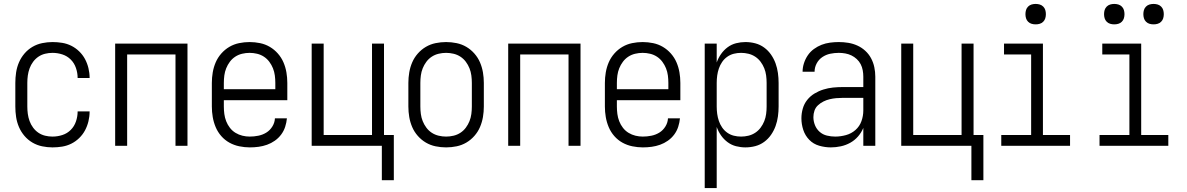

<svg xmlns="http://www.w3.org/2000/svg" viewBox="-20 -742 6040 977"><path d="M247 8Q221 8 194.5 2.5Q168 -3 145 -16.5Q122 -30 104.5 -50.5Q87 -71 76.5 -95.5Q66 -120 62 -146.5Q58 -173 58 -200V-320Q58 -347 62 -373.5Q66 -400 76.5 -424.5Q87 -449 104.5 -469.5Q122 -490 145 -503.5Q168 -517 194.5 -522.5Q221 -528 247 -528Q272 -528 296.5 -524Q321 -520 343 -509Q365 -498 383 -480.5Q401 -463 412.5 -441.5Q424 -420 430 -395.5Q436 -371 436 -346V-345H375V-346Q375 -371 366.5 -396Q358 -421 340 -439Q322 -457 297.5 -465Q273 -473 247 -473Q228 -473 209.5 -468.5Q191 -464 175.5 -453.5Q160 -443 148.5 -427.5Q137 -412 130.5 -394Q124 -376 121.5 -357.5Q119 -339 119 -320V-200Q119 -181 121.5 -162.5Q124 -144 130.5 -126Q137 -108 148.5 -92.5Q160 -77 175.5 -66.5Q191 -56 209.5 -51.5Q228 -47 247 -47Q273 -47 297.5 -55Q322 -63 340 -81Q358 -99 366.5 -124Q375 -149 375 -174V-175H436V-174Q436 -149 430 -124.5Q424 -100 412.5 -78.5Q401 -57 383 -39.5Q365 -22 343 -11Q321 0 296.5 4Q272 8 247 8Z M566 0V-520H934V0H873V-465H627V0Z M1251 8Q1225 8 1198 2.5Q1171 -3 1147.5 -16Q1124 -29 1106 -49.5Q1088 -70 1077.5 -95Q1067 -120 1062.5 -146.5Q1058 -173 1058 -200V-320Q1058 -347 1062.5 -373.5Q1067 -400 1077.5 -424.5Q1088 -449 1106 -469.5Q1124 -490 1147 -503.5Q1170 -517 1196.5 -522.5Q1223 -528 1250 -528Q1277 -528 1303.5 -522.5Q1330 -517 1353 -503.5Q1376 -490 1394 -469.5Q1412 -449 1422.5 -424.5Q1433 -400 1437.5 -373.5Q1442 -347 1442 -320V-232H1119V-200Q1119 -181 1121.5 -162Q1124 -143 1131 -125Q1138 -107 1150 -91.5Q1162 -76 1178.5 -66Q1195 -56 1213.5 -51.5Q1232 -47 1251 -47Q1273 -47 1295 -51.5Q1317 -56 1335.5 -67.5Q1354 -79 1366 -98.5Q1378 -118 1379 -140H1440Q1438 -118 1431 -96.5Q1424 -75 1410.5 -57Q1397 -39 1378.5 -26Q1360 -13 1339 -5.5Q1318 2 1296 5Q1274 8 1251 8ZM1119 -288H1381V-320Q1381 -339 1378.5 -358Q1376 -377 1369 -394.5Q1362 -412 1350.5 -427.5Q1339 -443 1323 -453.5Q1307 -464 1288 -468.5Q1269 -473 1250 -473Q1231 -473 1212 -468.5Q1193 -464 1177 -453.5Q1161 -443 1149.5 -427.5Q1138 -412 1131 -394.5Q1124 -377 1121.5 -358Q1119 -339 1119 -320Z M1923 175V0H1566V-520H1627V-55H1873V-520H1934V-55H1984V175Z M2250 8Q2223 8 2196.5 2.5Q2170 -3 2147 -16.5Q2124 -30 2106 -50.5Q2088 -71 2077.5 -95.5Q2067 -120 2062.5 -146.5Q2058 -173 2058 -200V-320Q2058 -347 2062.5 -373.5Q2067 -400 2077.5 -424.5Q2088 -449 2106 -469.5Q2124 -490 2147 -503.5Q2170 -517 2196.5 -522.5Q2223 -528 2250 -528Q2277 -528 2303.5 -522.5Q2330 -517 2353 -503.5Q2376 -490 2394 -469.5Q2412 -449 2422.5 -424.5Q2433 -400 2437.5 -373.5Q2442 -347 2442 -320V-200Q2442 -173 2437.5 -146.5Q2433 -120 2422.5 -95.5Q2412 -71 2394 -50.5Q2376 -30 2353 -16.5Q2330 -3 2303.5 2.5Q2277 8 2250 8ZM2250 -47Q2269 -47 2288 -51.5Q2307 -56 2323 -66.5Q2339 -77 2350.5 -92.5Q2362 -108 2369 -125.5Q2376 -143 2378.5 -162Q2381 -181 2381 -200V-320Q2381 -339 2378.5 -358Q2376 -377 2369 -394.5Q2362 -412 2350.5 -427.5Q2339 -443 2323 -453.5Q2307 -464 2288 -468.5Q2269 -473 2250 -473Q2231 -473 2212 -468.5Q2193 -464 2177 -453.5Q2161 -443 2149.5 -427.5Q2138 -412 2131 -394.5Q2124 -377 2121.5 -358Q2119 -339 2119 -320V-200Q2119 -181 2121.5 -162Q2124 -143 2131 -125.5Q2138 -108 2149.5 -92.5Q2161 -77 2177 -66.5Q2193 -56 2212 -51.5Q2231 -47 2250 -47Z M2566 0V-520H2934V0H2873V-465H2627V0Z M3251 8Q3225 8 3198 2.5Q3171 -3 3147.5 -16Q3124 -29 3106 -49.5Q3088 -70 3077.5 -95Q3067 -120 3062.5 -146.5Q3058 -173 3058 -200V-320Q3058 -347 3062.5 -373.5Q3067 -400 3077.5 -424.5Q3088 -449 3106 -469.5Q3124 -490 3147 -503.5Q3170 -517 3196.5 -522.5Q3223 -528 3250 -528Q3277 -528 3303.5 -522.5Q3330 -517 3353 -503.5Q3376 -490 3394 -469.5Q3412 -449 3422.5 -424.5Q3433 -400 3437.5 -373.5Q3442 -347 3442 -320V-232H3119V-200Q3119 -181 3121.5 -162Q3124 -143 3131 -125Q3138 -107 3150 -91.5Q3162 -76 3178.5 -66Q3195 -56 3213.5 -51.5Q3232 -47 3251 -47Q3273 -47 3295 -51.5Q3317 -56 3335.5 -67.5Q3354 -79 3366 -98.5Q3378 -118 3379 -140H3440Q3438 -118 3431 -96.5Q3424 -75 3410.5 -57Q3397 -39 3378.5 -26Q3360 -13 3339 -5.5Q3318 2 3296 5Q3274 8 3251 8ZM3119 -288H3381V-320Q3381 -339 3378.5 -358Q3376 -377 3369 -394.5Q3362 -412 3350.5 -427.5Q3339 -443 3323 -453.5Q3307 -464 3288 -468.5Q3269 -473 3250 -473Q3231 -473 3212 -468.5Q3193 -464 3177 -453.5Q3161 -443 3149.5 -427.5Q3138 -412 3131 -394.5Q3124 -377 3121.5 -358Q3119 -339 3119 -320Z M3566 215V-520H3627V-424Q3635 -447 3649 -467Q3663 -487 3682.5 -501.5Q3702 -516 3725.5 -522Q3749 -528 3773 -528Q3799 -528 3823.5 -521.5Q3848 -515 3868.5 -500Q3889 -485 3903.5 -464Q3918 -443 3926.5 -419.5Q3935 -396 3938.5 -370.5Q3942 -345 3942 -320V-200Q3942 -175 3938.5 -149.5Q3935 -124 3926.5 -100.5Q3918 -77 3903.5 -56Q3889 -35 3868.5 -20Q3848 -5 3823.5 1.5Q3799 8 3773 8Q3749 8 3725.5 2Q3702 -4 3682.5 -18.5Q3663 -33 3649 -53Q3635 -73 3627 -96V215ZM3751 -47Q3770 -47 3788.5 -51.5Q3807 -56 3823 -66.5Q3839 -77 3850.5 -92.5Q3862 -108 3869 -125.5Q3876 -143 3878.5 -162Q3881 -181 3881 -200V-320Q3881 -339 3878.5 -358Q3876 -377 3869 -394.5Q3862 -412 3850.5 -427.5Q3839 -443 3823 -453.5Q3807 -464 3788.5 -468.5Q3770 -473 3751 -473Q3732 -473 3714 -468.5Q3696 -464 3680.5 -453Q3665 -442 3654.5 -426.5Q3644 -411 3638 -393.5Q3632 -376 3629.5 -357.5Q3627 -339 3627 -320V-200Q3627 -181 3629.5 -162.5Q3632 -144 3638 -126.5Q3644 -109 3654.5 -93.5Q3665 -78 3680.5 -67Q3696 -56 3714 -51.5Q3732 -47 3751 -47Z M4208 8Q4178 8 4148.5 -0.5Q4119 -9 4098 -30.5Q4077 -52 4067.5 -81Q4058 -110 4058 -140Q4058 -165 4065 -189.5Q4072 -214 4087.5 -233.5Q4103 -253 4124.5 -266Q4146 -279 4170 -286.5Q4194 -294 4218.5 -296.5Q4243 -299 4268 -299H4373V-352Q4373 -368 4370 -384.5Q4367 -401 4359.5 -415.5Q4352 -430 4339.5 -441.5Q4327 -453 4312.5 -460Q4298 -467 4281.5 -470Q4265 -473 4248 -473Q4226 -473 4204.5 -468.5Q4183 -464 4164.5 -451.5Q4146 -439 4135.5 -419Q4125 -399 4125 -377H4064Q4064 -399 4071 -420.5Q4078 -442 4090.5 -460.5Q4103 -479 4121.5 -492.5Q4140 -506 4160.5 -514Q4181 -522 4203.5 -525Q4226 -528 4248 -528Q4273 -528 4297 -524Q4321 -520 4343 -510Q4365 -500 4383 -483.5Q4401 -467 4412.5 -445.5Q4424 -424 4429 -400Q4434 -376 4434 -352V0H4373V-91Q4363 -67 4346 -47.5Q4329 -28 4306.5 -15.5Q4284 -3 4258.5 2.5Q4233 8 4208 8ZM4230 -47Q4257 -47 4284.5 -54.5Q4312 -62 4333 -80.5Q4354 -99 4363.5 -125.5Q4373 -152 4373 -180V-244H4268Q4252 -244 4235 -242.5Q4218 -241 4201.5 -237Q4185 -233 4170 -225.5Q4155 -218 4142.5 -206.5Q4130 -195 4124.5 -179Q4119 -163 4119 -146Q4119 -125 4127 -105Q4135 -85 4151 -71Q4167 -57 4188 -52Q4209 -47 4230 -47Z M4923 175V0H4566V-520H4627V-55H4873V-520H4934V-55H4984V175Z M5075 0V-55H5227V-465H5089V-520H5287V-55H5425V0ZM5250 -618Q5239 -618 5229 -621Q5219 -624 5211.5 -631.5Q5204 -639 5201 -649Q5198 -659 5198 -670Q5198 -681 5201 -691Q5204 -701 5211.5 -708.5Q5219 -716 5229 -719Q5239 -722 5250 -722Q5261 -722 5271 -719Q5281 -716 5288.5 -708.5Q5296 -701 5299 -691Q5302 -681 5302 -670Q5302 -659 5299 -649Q5296 -639 5288.5 -631.5Q5281 -624 5271 -621Q5261 -618 5250 -618Z M5575 0V-55H5727V-465H5589V-520H5787V-55H5925V0ZM5850 -618Q5839 -618 5829 -621Q5819 -624 5811.5 -631.5Q5804 -639 5801 -649Q5798 -659 5798 -670Q5798 -681 5801 -691Q5804 -701 5811.5 -708.5Q5819 -716 5829 -719Q5839 -722 5850 -722Q5861 -722 5871 -719Q5881 -716 5888.5 -708.5Q5896 -701 5899 -691Q5902 -681 5902 -670Q5902 -659 5899 -649Q5896 -639 5888.5 -631.5Q5881 -624 5871 -621Q5861 -618 5850 -618ZM5650 -618Q5639 -618 5629 -621Q5619 -624 5611.5 -631.5Q5604 -639 5601 -649Q5598 -659 5598 -670Q5598 -681 5601 -691Q5604 -701 5611.5 -708.5Q5619 -716 5629 -719Q5639 -722 5650 -722Q5661 -722 5671 -719Q5681 -716 5688.5 -708.5Q5696 -701 5699 -691Q5702 -681 5702 -670Q5702 -659 5699 -649Q5696 -639 5688.5 -631.5Q5681 -624 5671 -621Q5661 -618 5650 -618Z"/></svg>

Font: Iosevka Curly Light
Style: Regular
Weight: 300
Monospace: yes
Designer: Belleve Invis
Foundry: Belleve Invis
Version: Version 22.1.2; ttfautohint (v1.8.4)